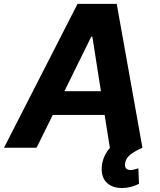

<svg xmlns="http://www.w3.org/2000/svg" viewBox="-42 -747 810 971"><path d="M143.1 0H-21.7L350.1 -727.3H548.3L678.3 0H678.6Q638.8 17.4 616.7 35.5Q594.5 53.6 590.9 77.4Q587.7 94.5 594.8 103.7Q601.9 112.9 619 112.9Q631 112.9 657.7 104.4L660.9 182.5Q620.4 203.8 575.3 203.8Q528.1 203.8 500.5 179.3Q473 154.8 472.3 110.1Q471.6 81.3 482.6 52.4Q493.6 23.4 514.9 0H513.5L487.2 -165.8H224.8ZM283.7 -285.9H468.4L425.1 -561.1H419.4Z"/></svg>

Font: Karasuma Gothic
Style: Bold Italic
Weight: 700
Italic angle: 9.39998°
Designer: Rasmus Andersson / Ryoko Nishizuka
Foundry: Genbu
Version: Version 1.00